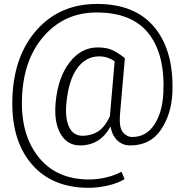

<svg xmlns="http://www.w3.org/2000/svg" viewBox="-20 -713 923 955"><path d="M837.4 -250.5Q832.5 -145 780.3 -67.4Q728 10.3 627.4 10.3Q589.4 10.3 563.5 -14.6Q537.6 -39.6 529.8 -83.5Q503.9 -36.6 466.1 -13.2Q428.2 10.3 377.9 10.3Q314 10.3 280.8 -48.1Q247.6 -106.4 256.8 -203.1Q268.1 -327.1 325.7 -402.1Q383.3 -477.1 465.3 -477.1Q510.7 -477.1 538.8 -463.9Q566.9 -450.7 600.6 -424.3L599.6 -423.3H601.1L576.7 -143.1Q571.8 -78.6 591.3 -55.2Q610.8 -31.7 637.7 -31.7Q707 -31.7 747.3 -92.5Q787.6 -153.3 792.5 -250.5Q801.8 -440.4 719.7 -545.7Q637.7 -650.9 460.9 -650.9Q302.7 -650.9 200.4 -535.9Q98.1 -420.9 89.8 -233.4Q80.6 -48.3 169.7 65.7Q258.8 179.7 423.3 179.7Q466.3 179.7 510.3 168.9Q554.2 158.2 584.5 141.1L599.6 177.7Q568.4 197.8 518.1 209.5Q467.8 221.2 421.4 221.2Q235.8 221.2 134.3 99.4Q32.7 -22.5 42 -233.4Q50.8 -440.4 165.3 -566.9Q279.8 -693.4 462.9 -693.4Q653.8 -693.4 749.8 -575.4Q845.7 -457.5 837.4 -250.5ZM310.5 -203.1Q302.7 -127.4 323.2 -82.5Q343.8 -37.6 390.6 -37.6Q432.6 -37.6 466.8 -58.6Q501 -79.6 526.9 -135.3Q526.9 -137.7 526.9 -139.4Q526.9 -141.1 527.3 -143.1L550.3 -408.2Q534.7 -419.4 515.4 -426Q496.1 -432.6 473.1 -432.6Q407.7 -432.6 364.7 -374.5Q321.8 -316.4 310.5 -203.1Z"/></svg>

Font: TypoPRO Roboto Slab
Style: Light
Weight: 300
Designer: Google
Version: Version 1.100263; 2013; ttfautohint (v0.94.20-1c74) -l 8 -r 